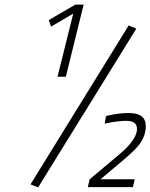

<svg xmlns="http://www.w3.org/2000/svg" viewBox="-20 -810 651 831"><path d="M191 -723 306 -790H342L265 -478H229L297 -751L201 -695ZM145 1 112 -12 537 -700 570 -686ZM573 -252Q573 -287 526 -287Q495 -287 448 -278L433 -275L439 -308Q494 -321 536 -321Q611 -321 611 -265Q611 -217 576 -176Q553 -150 511 -115L415 -34H563L555 0H360L368 -34L492 -138Q573 -205 573 -252Z"/></svg>

Font: Titillium Web ExtraLight
Style: Italic
Weight: 275
Italic angle: -13°
Version: Version 1.002;PS 57.000;hotconv 1.0.70;makeotf.lib2.5.55311